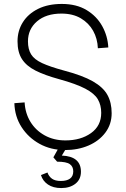

<svg xmlns="http://www.w3.org/2000/svg" viewBox="-20 -746 640 975"><path d="M310 16Q238 16 181 -15.5Q124 -47 89.5 -100.5Q55 -154 53 -222L105 -226Q108 -171 134.5 -127.5Q161 -84 207 -58.5Q253 -33 312 -33Q390 -33 442 -70Q494 -107 494 -173Q494 -212 477 -241.5Q460 -271 413.5 -295.5Q367 -320 280 -344Q207 -364 160.5 -387.5Q114 -411 91.5 -446Q69 -481 69 -536Q69 -590 96 -633Q123 -676 173.5 -701Q224 -726 294 -726Q368 -726 419.5 -695Q471 -664 499 -613.5Q527 -563 530 -505L477 -501Q475 -550 453 -589.5Q431 -629 390.5 -653Q350 -677 292 -677Q214 -677 168 -637.5Q122 -598 122 -536Q122 -496 138 -470Q154 -444 194 -425.5Q234 -407 304 -388Q399 -363 451.5 -333Q504 -303 525.5 -264Q547 -225 547 -171Q547 -115 515 -72.5Q483 -30 429.5 -7Q376 16 310 16ZM291 209Q250 209 223.5 191Q197 173 188 143L221 130Q228 150 244 161.5Q260 173 289 173Q319 173 335.5 161Q352 149 352 124Q352 100 334.5 87.5Q317 75 270 75L251 53L284 -6H324L294 44Q391 48 391 126Q391 165 363 187Q335 209 291 209Z"/></svg>

Font: Geist Mono UltraLight
Style: Regular
Weight: 200
Monospace: yes
Designer: Basement.studio, Andrés Briganti, Mateo Zaragoza
Foundry: Basement.studio, Vercel, Andrés Briganti, Guido Ferreyra, Mateo Zaragoza
Version: Version 1.400; ttfautohint (v1.8.4.7-5d5b)